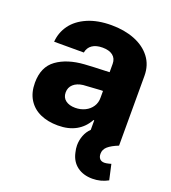

<svg xmlns="http://www.w3.org/2000/svg" viewBox="-134 -637 832 932"><g transform="rotate(20 282.0 -171.0)"><path d="M329.1 104.5Q324.2 85 324.2 68.4Q324.2 41.5 333.7 16.8Q343.3 -7.8 361.3 -24.9V-74.2H357.4Q335 -33.2 296.4 -11.7Q257.8 9.8 203.1 9.8Q151.4 9.8 112.1 -7.8Q72.8 -25.4 50.5 -60.8Q28.3 -96.2 28.3 -147.5Q28.3 -229.5 82.5 -268.6Q136.7 -307.6 224.6 -313.5Q268.6 -316.4 332 -318.4Q339.8 -319.3 351.6 -319.3V-362.3Q351.6 -390.1 332.5 -405Q313.5 -419.9 279.3 -419.9Q246.1 -419.9 226.1 -406.2Q206.1 -392.6 201.2 -366.2H47.9Q51.3 -414.1 79.3 -452.9Q107.4 -491.7 159.4 -514.4Q211.4 -537.1 283.2 -537.1Q349.6 -537.1 402.6 -516.4Q455.6 -495.6 486.1 -455.8Q516.6 -416 516.6 -360.4V0Q481 14.2 463.1 29.8Q445.3 45.4 445.3 67.4Q445.3 84 453.6 93.3Q461.9 102.5 477.5 102.5Q486.3 102.5 499.8 99.1Q513.2 95.7 511.7 95.7L529.3 174.8Q492.2 195.3 449.2 195.3Q401.9 195.3 370.1 171.6Q338.4 147.9 329.1 104.5ZM252.9 -99.6Q280.8 -99.6 303.7 -110.8Q326.7 -122.1 339.8 -142.3Q353 -162.6 352.5 -188.5V-222.7H342.8L252 -216.8Q220.7 -212.9 202.6 -196.5Q184.6 -180.2 184.6 -154.3Q184.6 -127.9 203.4 -113.8Q222.2 -99.6 252.9 -99.6Z"/></g></svg>

Font: Pretendard GOV ExtraBold
Style: Regular
Weight: 800
Designer: Base glyphs from Inter by Rasmus Andersson; Hangeul glyphs from Noto Sans CJK(Source Han Sans) by Jang Soo-young and Kan
Foundry: Kil Hyung-jin
Version: Version 1.309